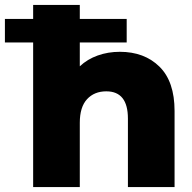

<svg xmlns="http://www.w3.org/2000/svg" viewBox="-71 -762 782 782"><path d="M640 -310V0H450V-279Q450 -390 362 -390Q313 -390 283.5 -358Q254 -326 254 -262V0H64V-589H-51V-685H64V-742H254V-685H445V-589H254V-492Q285 -521 327 -536Q369 -551 417 -551Q517 -551 578.5 -490.5Q640 -430 640 -310Z"/></svg>

Font: CMG Sans ExtraBold
Style: Regular
Weight: 800
Designer: Julieta Ulanovsky
Foundry: Julieta Ulanovsky
Version: Version 7.200